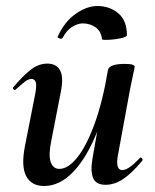

<svg xmlns="http://www.w3.org/2000/svg" viewBox="-20 -607 516 640"><path d="M127 13Q85 13 67.5 -19.5Q50 -52 63 -119L98 -297Q103 -326 98.5 -335Q94 -344 85 -344Q75 -344 62 -334Q49 -324 33 -309Q29 -305 25 -309Q21 -313 25 -317Q57 -355 83 -375Q109 -395 138 -395Q168 -395 180.5 -372Q193 -349 182 -297L151 -138Q141 -90 149 -67Q157 -44 178 -44Q207 -44 237.5 -82Q268 -120 295 -193.5Q322 -267 340 -374L358 -373Q339 -255 304 -168Q269 -81 224 -34Q179 13 127 13ZM332 9Q300 9 290.5 -13.5Q281 -36 288 -77L340 -374Q345 -394 396 -394Q416 -394 422.5 -391Q429 -388 429 -386Q429 -382 424 -360Q419 -338 414 -312L373 -89Q364 -40 388 -40Q398 -40 412.5 -50Q427 -60 446 -80Q449 -84 453 -79.5Q457 -75 454 -71Q418 -28 389.5 -9.5Q361 9 332 9ZM320 -477Q317 -503 298.5 -516Q280 -529 256 -529Q239 -529 220.5 -517.5Q202 -506 189 -481Q185 -476 178 -479Q171 -482 172 -484Q195 -535 232.5 -561Q270 -587 304 -587Q345 -587 374 -563Q403 -539 403 -490Q403 -485 390.5 -481.5Q378 -478 361.5 -476Q345 -474 332.5 -474Q320 -474 320 -477Z"/></svg>

Font: Cormorant Garamond Light
Style: Italic
Weight: 300
Italic angle: -10°
Designer: Christian Thalmann (Catharsis Fonts)
Foundry: Catharsis Fonts
Version: Version 4.001